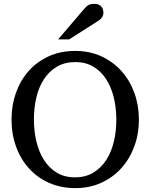

<svg xmlns="http://www.w3.org/2000/svg" viewBox="-20 -948 771 984"><path d="M576.2 -334Q576.2 -395 563 -449Q549.8 -502.9 523.4 -543.2Q497.1 -583.5 457.8 -606.7Q418.5 -629.9 366.2 -629.9Q312 -629.9 272 -606.4Q231.9 -583 205.6 -542.7Q179.2 -502.4 166.5 -449Q153.8 -395.5 153.8 -335.9Q153.8 -275.9 166.7 -221.9Q179.7 -168 205.8 -127.4Q231.9 -86.9 271.2 -63Q310.5 -39.1 363.8 -39.1Q418 -39.1 457.8 -63Q497.6 -86.9 523.9 -127.2Q550.3 -167.5 563.2 -220.9Q576.2 -274.4 576.2 -334ZM691.9 -335Q691.9 -262.2 668.5 -198.2Q645 -134.3 602.3 -86.7Q559.6 -39.1 499.5 -11.5Q439.5 16.1 366.2 16.1Q292.5 16.1 232.2 -10.5Q171.9 -37.1 128.9 -84.5Q85.9 -131.8 62.5 -196Q39.1 -260.3 39.1 -335.9Q39.1 -409.2 62 -473.1Q85 -537.1 127.4 -584.7Q169.9 -632.3 230.2 -659.7Q290.5 -687 365.2 -687Q439.5 -687 499.8 -659.2Q560.1 -631.3 602.8 -583.5Q645.5 -535.6 668.7 -471.7Q691.9 -407.7 691.9 -335ZM509.8 -883.3Q509.8 -869.6 503.2 -859.9Q496.6 -850.1 486.8 -843.3L334.5 -746.1H277.8L410.6 -901.4Q416.5 -907.7 421.4 -912.8Q426.3 -918 432.1 -921.4Q438 -924.8 445.6 -926.5Q453.1 -928.2 463.9 -928.2Q477.1 -928.2 485.8 -924.1Q494.6 -919.9 500 -913.6Q505.4 -907.2 507.6 -899.2Q509.8 -891.1 509.8 -883.3Z"/></svg>

Font: BabelStone Ogham Stemless
Style: Regular
Weight: 400
Designer: Andrew West
Foundry: BabelStone
Version: Version 2.02 March 14, 2022